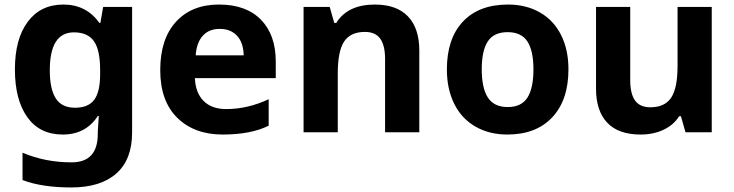

<svg xmlns="http://www.w3.org/2000/svg" viewBox="-20 -576 3197 836"><path d="M555.2 1Q555.2 118.7 486.6 179.4Q418 240.2 290.3 240.2Q162.6 240.2 78.1 208V88.9Q177.2 130.9 291.5 130.9Q405.8 130.9 405.8 6.8V-3.9L410.2 -70.8H405.8Q353.5 9.8 253.2 9.8Q152.8 9.8 98.9 -65.9Q44.9 -141.6 44.9 -273.9Q44.9 -406.2 100.8 -481.2Q156.7 -556.2 256.1 -556.2Q355.5 -556.2 413.1 -476.1H417L429.2 -545.9H555.2ZM416 -252.9V-271Q416 -358.4 388.9 -396.7Q361.8 -435.1 301.8 -435.1Q196.8 -435.1 196.8 -270Q196.8 -188 222.9 -147.5Q249 -106.9 306.6 -106.9Q364.3 -106.9 390.1 -141.4Q416 -175.8 416 -252.9Z M1180.7 -308.1V-235.8H828.6Q831.1 -172.4 866.2 -136.7Q901.4 -101.1 964.8 -101.1Q1058.6 -101.1 1149.9 -144V-28.8Q1072.8 9.8 949.5 9.8Q826.2 9.8 752 -63Q677.7 -135.7 677.7 -271Q677.7 -406.2 746.3 -481.2Q814.9 -556.2 933.3 -556.2Q1051.8 -556.2 1116.2 -490.2Q1180.7 -424.3 1180.7 -308.1ZM832 -335H1041Q1040 -390.1 1012.2 -420.2Q984.4 -450.2 937 -450.2Q889.6 -450.2 862.8 -420.2Q835.9 -390.1 832 -335Z M1611.8 -556.2Q1707 -556.2 1756.3 -504.6Q1805.7 -453.1 1805.7 -356V0H1656.7V-318.8Q1656.7 -377.9 1635.7 -407.5Q1614.7 -437 1568.8 -437Q1506.3 -437 1478.5 -395.3Q1450.7 -353.5 1450.7 -256.8V0H1301.8V-545.9H1415.5L1435.5 -476.1H1443.8Q1494.1 -556.2 1611.8 -556.2Z M2455.1 -273.9Q2455.1 -140.6 2384.8 -65.4Q2314.5 9.8 2189 9.8Q2110.4 9.8 2050.3 -24.7Q1990.2 -59.1 1958 -123.5Q1925.8 -188 1925.8 -273.9Q1925.8 -407.7 1995.6 -481.9Q2065.4 -556.2 2191.9 -556.2Q2270.5 -556.2 2330.6 -522Q2390.6 -487.8 2422.9 -423.8Q2455.1 -359.9 2455.1 -273.9ZM2104 -395.8Q2077.6 -355.5 2077.6 -274.2Q2077.6 -192.9 2104.2 -151.4Q2130.9 -109.9 2190.7 -109.9Q2250.5 -109.9 2276.6 -151.1Q2302.7 -192.4 2302.7 -273.7Q2302.7 -355 2276.4 -395.5Q2250 -436 2190.2 -436Q2130.4 -436 2104 -395.8Z M2769 9.8Q2672.9 9.8 2624 -41.7Q2575.2 -93.3 2575.2 -189.9V-545.9H2724.1V-227.1Q2724.1 -168 2745.1 -138.4Q2766.1 -108.9 2812 -108.9Q2874.5 -108.9 2902.3 -150.6Q2930.2 -192.4 2930.2 -289.1V-545.9H3079.1V0H2964.8L2944.8 -69.8H2937Q2913.1 -31.7 2869.1 -11Q2825.2 9.8 2769 9.8Z"/></svg>

Font: NotoSans-Bold
Style: Bold
Weight: 700
Designer: Monotype Design team
Foundry: Monotype Imaging Inc.
Version: Version 1.04